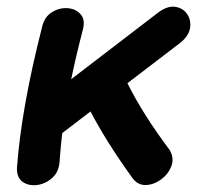

<svg xmlns="http://www.w3.org/2000/svg" viewBox="-20 -555 592 577"><path d="M378 -20Q394 2 418.5 1Q443 0 464.5 -16Q486 -32 495 -56Q504 -80 490 -104Q409 -212 363 -305L520 -425Q547 -446 551 -470Q555 -494 542.5 -512.5Q530 -531 506.5 -534.5Q483 -538 455 -517L194 -317Q208 -385 229 -466Q237 -496 222 -512.5Q207 -529 182.5 -530.5Q158 -532 135.5 -518Q113 -504 106 -472Q44 -229 31 -51Q30 -21 48 -8.5Q66 4 91 1Q116 -2 136.5 -20Q157 -38 159 -69Q162 -112 167 -155L252 -220Q300 -128 378 -20Z"/></svg>

Font: Balsamiq Sans
Style: Bold Italic
Weight: 700
Italic angle: -12°
Designer: Michael Angeles
Foundry: Balsamiq SRL
Version: Version 1.020; ttfautohint (v1.8.4.7-5d5b);gftools[0.9.26]